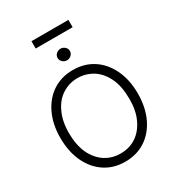

<svg xmlns="http://www.w3.org/2000/svg" viewBox="-245 -1208 1248 1364"><g transform="rotate(-30 378.5 -525.5)"><path d="M655 -165Q614 -80 543 -34Q472 12 378 12Q284 12 214 -34Q143 -80 102 -165Q61 -252 61 -364Q61 -477 102 -562Q143 -647 214 -693Q285 -739 378 -739Q472 -739 543 -693Q614 -647 655 -562Q696 -477 696 -364Q696 -252 655 -165ZM593 -530Q560 -600 505 -636Q446 -673 378 -673Q309 -673 252 -636Q195 -599 164 -530Q131 -461 131 -364Q131 -269 163 -197Q196 -128 252 -91Q308 -55 378 -55Q450 -55 505 -91Q561 -128 593 -197Q625 -264 625 -356Q625 -463 593 -530ZM227 -1003V-1063H530V-1003ZM343 -833Q328 -848 328 -866Q328 -887 343 -900Q359 -914 379 -914Q398 -914 414 -900Q429 -887 429 -866Q429 -848 414 -833Q398 -819 379 -819Q359 -819 343 -833Z"/></g></svg>

Font: Sinter Normal
Style: Regular
Weight: 350
Foundry: Adobe & rsms
Version: Version 1.000